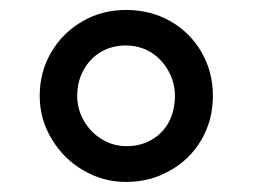

<svg xmlns="http://www.w3.org/2000/svg" viewBox="-20 -821 500 380"><path d="M144 -779.3Q182.6 -801.3 229.5 -801.3Q278.3 -801.3 317.6 -778.8Q356.9 -756.3 379.4 -716.8Q401.4 -677.7 401.4 -631.3Q401.4 -583.5 378.7 -544.4Q356 -505.4 316.4 -483.4Q277.3 -460.9 229.5 -460.9Q184.1 -460.9 144.8 -483.9Q105.5 -506.8 82 -546.4Q58.6 -585.4 58.6 -631.3Q58.6 -678.7 81.5 -717.8Q104.5 -756.8 144 -779.3ZM278.3 -717.8Q255.9 -731 229 -731Q201.7 -731 179.9 -718.3Q158.2 -705.6 145.5 -682.6Q132.8 -659.7 132.8 -631.3Q132.8 -605 146 -582Q159.2 -559.1 181.6 -545.4Q204.1 -531.7 230.5 -531.7Q258.3 -531.7 280.3 -544.4Q302.2 -557.1 314.5 -580.1Q326.2 -603 326.2 -631.3Q326.2 -657.7 313.2 -680.9Q300.3 -704.1 278.3 -717.8Z"/></svg>

Font: Merriweather
Style: Regular
Weight: 400
Designer: Eben Sorkin
Foundry: Eben Sorkin
Version: Version 1.584; ttfautohint (v1.8.1)